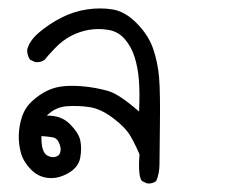

<svg xmlns="http://www.w3.org/2000/svg" viewBox="-20 -256 540 459"><path d="M332 182.6 319.3 176.8Q309.6 165 313.5 113.3Q304.7 91.8 292.5 70.3Q280.3 48.8 250.5 26.4Q220.7 3.9 193.8 0Q167 -3.9 139.6 -2Q112.3 0 91.8 20.5Q126 19.5 147 40.5Q168 61.5 171.9 79.6Q175.8 97.7 171.9 120.6Q168 143.6 143.6 157.7Q119.1 171.9 95.2 169.4Q71.3 167 53.7 148.9Q36.1 130.9 30.3 110.4Q24.4 89.8 24.9 67.4Q25.4 44.9 32.7 22.9Q40 1 57.1 -14.6Q74.2 -30.3 93.8 -39.6Q113.3 -48.8 136.7 -50.3Q160.2 -51.8 186 -48.8Q211.9 -45.9 238.3 -38.6Q264.6 -31.2 312.5 10.7Q314.5 -36.1 312 -65.4Q309.6 -94.7 301.8 -119.6Q293.9 -144.5 278.3 -162.6Q262.7 -180.7 238.8 -184.6Q214.8 -188.5 192.4 -184.6Q169.9 -180.7 149.4 -169.9Q128.9 -159.2 110.8 -140.1Q92.8 -121.1 86.9 -113.3Q78.1 -106.4 64.5 -107.4L51.8 -113.3Q44.9 -123 44.9 -136.7Q49.8 -158.2 73.2 -178.2Q96.7 -198.2 126 -213.4Q155.3 -228.5 187.5 -233.4Q219.7 -238.3 249.5 -233.4Q279.3 -228.5 307.1 -200.2Q335 -171.9 346.2 -139.2Q357.4 -106.4 360.4 -69.8Q363.3 -33.2 362.3 40.5Q361.3 114.3 361.3 136.2Q361.3 158.2 353.5 176.8Q344.7 183.6 332 182.6ZM121.1 114.3Q127.9 103.5 122.6 88.9Q117.2 74.2 106 72.3Q94.7 70.3 79.1 69.3Q78.1 108.4 93.8 116.2Q109.4 124 121.1 114.3Z"/></svg>

Font: JasonHandwriting2
Style: Regular
Weight: 400
Version: Version 1.05.10